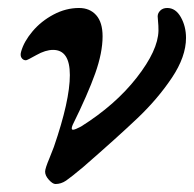

<svg xmlns="http://www.w3.org/2000/svg" viewBox="-20 -447 486 481"><path d="M93 -17Q93 -25 104 -51L115 -79Q155 -195 155 -259Q155 -322 113 -322Q94 -322 71 -309Q48 -296 45 -296Q38 -296 34 -302Q30 -308 33 -318Q40 -343 61.5 -368.5Q83 -394 114 -410.5Q145 -427 178 -427Q205 -427 221 -409Q237 -391 237 -356Q237 -315 218.5 -263Q200 -211 162 -134Q157 -122 163 -122Q168 -122 183 -130Q269 -184 322.5 -252.5Q376 -321 377 -370Q377 -384 376 -392.5Q375 -401 375 -406Q375 -414 381.5 -420.5Q388 -427 399 -427Q420 -427 433 -404Q446 -381 446 -352Q446 -305 410.5 -252Q375 -199 324.5 -151Q274 -103 189 -29Q158 -3 145.5 5.5Q133 14 119 14Q112 14 102.5 3.5Q93 -7 93 -17Z"/></svg>

Font: EB Garamond SemiBold
Style: Italic
Weight: 600
Italic angle: -17.2°
Designer: Georg Duffner and Octavio Pardo
Foundry: Georg Duffner
Version: Version 1.000